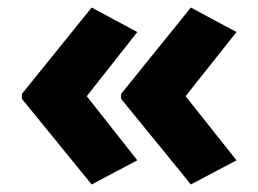

<svg xmlns="http://www.w3.org/2000/svg" viewBox="-20 -532 685 509"><path d="M38 -283 223 -512 344 -447 210 -277 344 -107 223 -43 38 -270ZM301 -283 486 -512 607 -447 472 -277 607 -107 486 -43 301 -270Z"/></svg>

Font: Noto Sans Arabic Extra
Style: Regular
Weight: 800
Designer: Nadine Chahine - Monotype Design Team
Foundry: Monotype Imaging Inc.
Version: Version 1.902